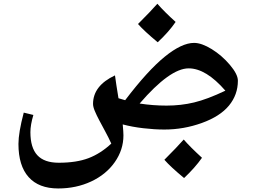

<svg xmlns="http://www.w3.org/2000/svg" viewBox="-20 -683 1371 1042"><path d="M295.9 339.8Q190.4 339.8 135.3 278.1Q80.1 216.3 80.1 98.1Q80.1 37.1 108.9 -71.8L161.1 -59.1Q145 -4.9 145 34.2Q145 118.7 182.6 159.4Q220.2 200.2 298.8 200.2Q395 200.2 460.4 175.3Q525.9 150.4 584 96.2Q568.4 62 550.8 29.8Q533.2 -2.4 518.6 -30.3Q503.9 -58.1 494.4 -80.8Q484.9 -103.5 484.9 -119.1Q484.9 -217.8 604 -273.9Q610.4 -225.6 623 -149.9L659.2 -139.2Q781.7 -300.3 874 -375.2Q966.3 -450.2 1033.2 -450.2Q1074.2 -450.2 1129.2 -416.3Q1184.1 -382.3 1227.5 -331.1Q1271 -279.8 1271 -245.1Q1271 -168.9 1222.7 -110.1Q1174.3 -51.3 1075.4 -15.6Q976.6 20 872.1 20Q818.4 20 757.8 12.9Q697.3 5.9 646 -7.8Q649.9 33.7 649.9 51.8Q649.9 129.9 603 196.8Q556.2 263.7 474.9 301.8Q393.6 339.8 295.9 339.8ZM1003.9 -312Q902.3 -312 737.8 -121.1Q810.1 -109.9 883.8 -109.9Q962.4 -109.9 1033.4 -127Q1104.5 -144 1203.1 -190.9Q1098.1 -312 1003.9 -312ZM933.1 -564Q897.5 -511.2 835.9 -453.6Q762.7 -514.2 729 -552.7Q799.8 -623.5 834 -662.6Q874.5 -616.7 933.1 -564ZM1076.2 173.3Q1038.1 227.5 979 283.2Q905.8 222.7 872.1 184.1Q942.9 113.3 977.1 74.2Q1011.2 113.8 1076.2 173.3Z"/></svg>

Font: Sahl Naskh
Style: Bold
Weight: 700
Designer: Pascal Zoghbi
Version: Version 1.001